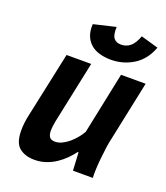

<svg xmlns="http://www.w3.org/2000/svg" viewBox="-133 -796 779 901"><g transform="rotate(20 256.5 -345.0)"><path d="M241 -500 176 -191Q170 -161 170 -141Q170 -121 178 -110Q186 -99 206 -99Q223 -99 240.5 -107.5Q258 -116 274 -129.5Q290 -143 303.5 -159.5Q317 -176 326 -192L390 -500H513L450 -200Q445 -180 441.5 -153Q438 -126 435 -97.5Q432 -69 431 -43Q430 -17 431 0H332L327 -90H323Q309 -71 290.5 -52.5Q272 -34 249.5 -19Q227 -4 200.5 5Q174 14 144 14Q97 14 68 -9.5Q39 -33 39 -96Q39 -133 49 -177L118 -500ZM294 -704Q292 -665 304 -649Q316 -633 341 -633Q367 -633 386.5 -649Q406 -665 420 -703L507 -678Q483 -613 432 -581.5Q381 -550 320 -550Q291 -550 265 -557Q239 -564 220.5 -579.5Q202 -595 192 -619Q182 -643 184 -678Z"/></g></svg>

Font: PT Sans
Style: Bold Italic
Weight: 700
Italic angle: -12°
Designer: A.Korolkova, O.Umpeleva, V.Yefimov
Foundry: ParaType Ltd
Version: Version 2.003W OFL